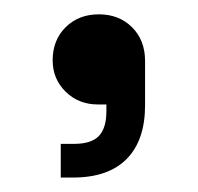

<svg xmlns="http://www.w3.org/2000/svg" viewBox="-20 -136 276 268"><path d="M53.5 -51.8Q53.5 -80 71.6 -98Q89.8 -116 118 -116Q146.2 -116 164.4 -97.9Q182.5 -79.8 182.5 -50.8V10.8Q182.5 59.8 156.9 85.8Q131.2 111.8 82.2 111.8H64.8V64.8H83.5Q107.5 64.8 118 53.8Q128.5 42.8 128.5 19.5V9.8H116.5Q89.8 9.8 71.6 -8Q53.5 -25.8 53.5 -51.8Z"/></svg>

Font: Space Grotesk Variable
Style: Regular
Weight: 400
Designer: Florian Karsten (Space Grotesk), Colophon Foundry (Space Mono)
Foundry: Florian Karsten
Version: Version 1.106